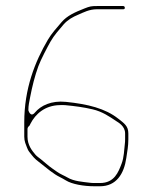

<svg xmlns="http://www.w3.org/2000/svg" viewBox="-20 -651 519 653"><path d="M73.5 -212C73.5 -215.3 75.3 -219.6 78.5 -222C80.7 -223.6 79.7 -222.7 84.1 -231.1C100.5 -262.9 132.5 -292.6 183.2 -293.5C187.8 -293.6 195.9 -294 201.3 -293.4C235.4 -290.2 263.9 -286.4 294.8 -279.2C328.2 -271.4 352 -254.7 374.9 -239.4C382.9 -234.1 405.5 -222.3 405.5 -197L405.5 -177C405.5 -171.1 405.1 -165.4 404.4 -159.8C402 -142.1 402.1 -116.1 393.5 -94.2C382.7 -66.3 369.6 -28.5 320 -28.5H300C294.8 -28.5 289.3 -29 284.3 -29.6C262.6 -32.4 230.9 -34.3 209.5 -47.3C200.9 -52.5 185.3 -58.6 173.8 -66.8L156.6 -78.9C141.6 -89.5 135.2 -96.5 119.5 -109C112.7 -114.3 104.8 -119.8 100.5 -124.9C89.3 -138.1 73.5 -157.3 73.5 -186ZM399 -630.5H310C290.4 -630.5 285.2 -629.3 267.5 -622.3C234.9 -609.5 208.3 -597.7 189.5 -575.8C173.1 -556.9 154.9 -536.4 142.8 -515.7C99.2 -441.6 62.5 -349.9 62.5 -235V-186C62.5 -178.7 63.7 -171.4 65.8 -165.2L71.7 -149.4C73.7 -144 75.8 -139 80.8 -132.8C91.5 -119.3 96.4 -111.8 112.5 -100C129.2 -87.2 135.2 -81.9 150.4 -70L167.2 -58.2C176.7 -51.5 189.3 -46.6 203.9 -37.5C224.3 -24.6 264.5 -17.5 301 -17.5L320 -17.5C375.6 -17.5 401.9 -59.8 409.6 -113.8C413 -137 416.5 -154.3 416.5 -177V-197C416.5 -222.8 402.1 -231.7 381.8 -247.7C338.4 -281.9 279.3 -297 203.8 -304.6C154.6 -309.5 118.7 -292.1 98.6 -268C83.6 -250 76.5 -276 76.5 -276C76.5 -293.4 79.4 -303.7 82.7 -321.5C89.6 -357.4 98.4 -392.6 110.3 -425.3C118.4 -447.7 141.5 -491.4 152.1 -510.1C163.7 -530.7 182.2 -551.2 196.6 -568.2C211.3 -584.4 226.5 -592.8 247.1 -601.5C264.2 -608.7 283.1 -619.5 310 -619.5H399C403 -619.5 404.5 -621.3 404.5 -624.5C404.5 -628.3 402.1 -630.5 399 -630.5Z"/></svg>

Font: CiSf OpenHand
Style: Hln
Weight: 400
Foundry: Cannot Into Space Fonts
Version: Version 0.7892